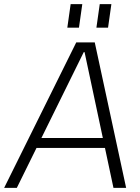

<svg xmlns="http://www.w3.org/2000/svg" viewBox="-49 -904 674 924"><path d="M318 -700H407L558 0H497L358 -653H354L32 0H-29ZM121 -240H475L468 -192H114ZM347 -884 331 -771H275L291 -884ZM487 -884 471 -771H415L431 -884Z"/></svg>

Font: Pathway Extreme 28pt ExtraLight
Style: Italic
Weight: 250
Italic angle: -8°
Designer: Eduardo Rodriguez Tunni
Foundry: Eduardo Rodriguez Tunni
Version: Version 1.001;gftools[0.9.26]